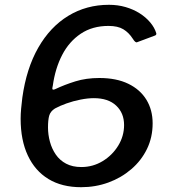

<svg xmlns="http://www.w3.org/2000/svg" viewBox="-20 -771 709 800"><path d="M434 -751Q471 -751 503.5 -741.5Q536 -732 562 -715.5Q588 -699 606 -677.5Q624 -656 631 -633Q633 -626 626 -623L551 -595Q544 -592 533 -610Q517 -635 494 -649Q471 -663 432 -663Q365 -663 316.5 -630.5Q268 -598 239 -542Q210 -486 200 -414Q199 -410 198.5 -406.5Q198 -403 198 -401Q198 -398 201.5 -397.5Q205 -397 211 -400Q249 -418 294 -432Q339 -446 394 -446Q465 -446 514.5 -422Q564 -398 590 -355.5Q616 -313 616 -257Q616 -199 592.5 -150.5Q569 -102 527 -66Q485 -30 431.5 -10.5Q378 9 318 9Q238 9 182 -25Q126 -59 96 -123Q66 -187 66 -276Q66 -296 68 -318Q70 -340 73 -364Q90 -486 139.5 -572.5Q189 -659 264.5 -705Q340 -751 434 -751ZM371 -362Q346 -362 315.5 -356Q285 -350 257 -340Q229 -330 209 -319Q190 -307 185 -289Q180 -271 180 -240Q180 -210 188 -180.5Q196 -151 212.5 -127Q229 -103 255.5 -89Q282 -75 319 -75Q367 -75 407.5 -99.5Q448 -124 472.5 -164Q497 -204 497 -250Q497 -300 464 -331Q431 -362 371 -362Z"/></svg>

Font: Libre Franklin Medium
Style: Italic
Weight: 500
Italic angle: -8°
Designer: Pablo Impallari, Rodrigo Fuenzalida, Nhung Nguyen
Foundry: Impallari Type
Version: Version 3.000